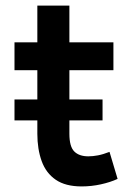

<svg xmlns="http://www.w3.org/2000/svg" viewBox="-20 -659 460 689"><path d="M402 -17Q376 -5 342 2.5Q308 10 273 10Q215 10 180 -14Q145 -38 129.5 -81Q114 -124 114 -179V-227H32V-302H114V-407H32V-507H114V-639H229V-507H387V-407H229V-302H348V-227H229V-179Q229 -133 246.5 -115.5Q264 -98 297 -98Q313 -98 331.5 -101.5Q350 -105 373 -114Z"/></svg>

Font: Inria Sans
Style: Bold
Weight: 700
Designer: Black Foundry Team
Foundry: Black Foundry
Version: Version 1.2; ttfautohint (v1.8.3)